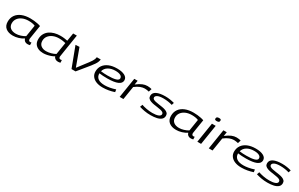

<svg xmlns="http://www.w3.org/2000/svg" viewBox="292 -2610 6985 4489"><g transform="rotate(30 3785.0 -365.0)"><path d="M704 10Q664 10 633.5 -13Q603 -36 594 -76Q537 -37 460.5 -13.5Q384 10 311 10Q190 10 118 -47.5Q46 -105 46 -217Q46 -322 98.5 -395.5Q151 -469 246.5 -507.5Q342 -546 471 -546Q522 -546 574.5 -540.5Q627 -535 673.5 -525.5Q720 -516 752 -503Q740 -430 729.5 -363.5Q719 -297 710.5 -244Q702 -191 697 -158.5Q692 -126 692 -123Q692 -64 740 -64Q758 -64 772 -69L773 1Q743 10 704 10ZM591 -137 640 -447Q607 -462 562 -469.5Q517 -477 465 -477Q371 -477 299.5 -446Q228 -415 187.5 -360Q147 -305 147 -232Q147 -152 201 -108Q255 -64 348 -64Q409 -64 474.5 -84.5Q540 -105 591 -137Z M1529 10Q1487 10 1455 -11Q1423 -32 1414 -68Q1379 -46 1331 -28.5Q1283 -11 1230.5 -0.5Q1178 10 1129 10Q1055 10 996 -15Q937 -40 903 -90Q869 -140 869 -216Q869 -298 901 -359.5Q933 -421 989.5 -462.5Q1046 -504 1121.5 -525Q1197 -546 1284 -546Q1345 -546 1392 -539Q1439 -532 1475 -525L1510 -740H1610Q1610 -740 1604.5 -706.5Q1599 -673 1590.5 -618.5Q1582 -564 1571.5 -498Q1561 -432 1550.5 -366Q1540 -300 1531.5 -244Q1523 -188 1517.5 -153.5Q1512 -119 1512 -117Q1512 -64 1560 -64Q1580 -64 1592 -69L1595 1Q1581 5 1563 7.5Q1545 10 1529 10ZM1165 -64Q1227 -64 1294 -82.5Q1361 -101 1412 -130L1464 -455Q1431 -462 1387 -469.5Q1343 -477 1284 -477Q1196 -477 1125 -446.5Q1054 -416 1012.5 -361.5Q971 -307 971 -234Q971 -150 1026 -107Q1081 -64 1165 -64Z M2002 0H1893L1690 -538L1795 -543L1966 -77Q2036 -170 2086.5 -235Q2137 -300 2171 -345.5Q2205 -391 2225 -423.5Q2245 -456 2254.5 -482Q2264 -508 2267 -536H2373Q2368 -500 2355.5 -467Q2343 -434 2317.5 -395.5Q2292 -357 2250.5 -304.5Q2209 -252 2147.5 -178Q2086 -104 2002 0Z M3046 -43Q2973 -18 2894 -4Q2815 10 2734 10Q2633 10 2559.5 -19.5Q2486 -49 2445.5 -103.5Q2405 -158 2405 -232Q2405 -326 2453.5 -396.5Q2502 -467 2593.5 -506.5Q2685 -546 2814 -546Q2943 -546 3019.5 -505.5Q3096 -465 3096 -390Q3096 -308 3002.5 -268.5Q2909 -229 2728 -228Q2667 -227 2610 -231Q2553 -235 2507 -241Q2507 -238 2507 -235Q2507 -153 2568 -106Q2629 -59 2754 -59Q2814 -59 2886.5 -72Q2959 -85 3036 -111ZM2806 -480Q2693 -480 2615.5 -433Q2538 -386 2515 -301Q2556 -295 2603.5 -292.5Q2651 -290 2700 -290Q2839 -290 2914.5 -312Q2990 -334 2990 -382Q2990 -429 2941.5 -454.5Q2893 -480 2806 -480Z M3369 -536 3351 -426Q3438 -492 3502.5 -519Q3567 -546 3632 -546Q3666 -546 3697 -541Q3728 -536 3748 -530L3721 -447Q3695 -454 3665 -458.5Q3635 -463 3607 -463Q3552 -463 3489 -439Q3426 -415 3351 -357L3294 0H3193L3278 -536Z M3722 -38 3746 -106Q3798 -87 3878 -71.5Q3958 -56 4042 -56Q4141 -56 4198.5 -79Q4256 -102 4256 -145Q4256 -175 4231 -191.5Q4206 -208 4165 -217Q4124 -226 4075.5 -232.5Q4027 -239 3978 -247Q3929 -255 3888 -270Q3847 -285 3822.5 -310.5Q3798 -336 3798 -379Q3798 -464 3882.5 -505Q3967 -546 4115 -546Q4182 -546 4246 -536Q4310 -526 4361 -510L4340 -446Q4290 -462 4227.5 -471.5Q4165 -481 4101 -481Q3998 -481 3946 -455.5Q3894 -430 3894 -391Q3894 -363 3918.5 -347Q3943 -331 3984 -322Q4025 -313 4074 -306.5Q4123 -300 4171.5 -292Q4220 -284 4261 -269Q4302 -254 4327 -228Q4352 -202 4352 -159Q4352 -97 4310 -60Q4268 -23 4195 -6.5Q4122 10 4030 10Q3938 10 3860.5 -4.5Q3783 -19 3722 -38Z M5111 10Q5071 10 5040.5 -13Q5010 -36 5001 -76Q4944 -37 4867.5 -13.5Q4791 10 4718 10Q4597 10 4525 -47.5Q4453 -105 4453 -217Q4453 -322 4505.5 -395.5Q4558 -469 4653.5 -507.5Q4749 -546 4878 -546Q4929 -546 4981.5 -540.5Q5034 -535 5080.5 -525.5Q5127 -516 5159 -503Q5147 -430 5136.5 -363.5Q5126 -297 5117.5 -244Q5109 -191 5104 -158.5Q5099 -126 5099 -123Q5099 -64 5147 -64Q5165 -64 5179 -69L5180 1Q5150 10 5111 10ZM4998 -137 5047 -447Q5014 -462 4969 -469.5Q4924 -477 4872 -477Q4778 -477 4706.5 -446Q4635 -415 4594.5 -360Q4554 -305 4554 -232Q4554 -152 4608 -108Q4662 -64 4755 -64Q4816 -64 4881.5 -84.5Q4947 -105 4998 -137Z M5456 -735Q5486 -735 5499 -726.5Q5512 -718 5512 -701Q5511 -664 5491.5 -653.5Q5472 -643 5439 -643Q5384 -643 5384 -677Q5385 -711 5402.5 -723Q5420 -735 5456 -735ZM5290 0 5375 -536H5476L5391 0Z M5775 -536 5757 -426Q5844 -492 5908.5 -519Q5973 -546 6038 -546Q6072 -546 6103 -541Q6134 -536 6154 -530L6127 -447Q6101 -454 6071 -458.5Q6041 -463 6013 -463Q5958 -463 5895 -439Q5832 -415 5757 -357L5700 0H5599L5684 -536Z M6790 -43Q6717 -18 6638 -4Q6559 10 6478 10Q6377 10 6303.5 -19.5Q6230 -49 6189.5 -103.5Q6149 -158 6149 -232Q6149 -326 6197.5 -396.5Q6246 -467 6337.5 -506.5Q6429 -546 6558 -546Q6687 -546 6763.5 -505.5Q6840 -465 6840 -390Q6840 -308 6746.5 -268.5Q6653 -229 6472 -228Q6411 -227 6354 -231Q6297 -235 6251 -241Q6251 -238 6251 -235Q6251 -153 6312 -106Q6373 -59 6498 -59Q6558 -59 6630.5 -72Q6703 -85 6780 -111ZM6550 -480Q6437 -480 6359.5 -433Q6282 -386 6259 -301Q6300 -295 6347.5 -292.5Q6395 -290 6444 -290Q6583 -290 6658.5 -312Q6734 -334 6734 -382Q6734 -429 6685.5 -454.5Q6637 -480 6550 -480Z M6877 -38 6901 -106Q6953 -87 7033 -71.5Q7113 -56 7197 -56Q7296 -56 7353.5 -79Q7411 -102 7411 -145Q7411 -175 7386 -191.5Q7361 -208 7320 -217Q7279 -226 7230.5 -232.5Q7182 -239 7133 -247Q7084 -255 7043 -270Q7002 -285 6977.5 -310.5Q6953 -336 6953 -379Q6953 -464 7037.5 -505Q7122 -546 7270 -546Q7337 -546 7401 -536Q7465 -526 7516 -510L7495 -446Q7445 -462 7382.5 -471.5Q7320 -481 7256 -481Q7153 -481 7101 -455.5Q7049 -430 7049 -391Q7049 -363 7073.5 -347Q7098 -331 7139 -322Q7180 -313 7229 -306.5Q7278 -300 7326.5 -292Q7375 -284 7416 -269Q7457 -254 7482 -228Q7507 -202 7507 -159Q7507 -97 7465 -60Q7423 -23 7350 -6.5Q7277 10 7185 10Q7093 10 7015.5 -4.5Q6938 -19 6877 -38Z"/></g></svg>

Font: Georama ExtraExtended
Style: Italic
Weight: 400
Width: 8
Italic angle: -9°
Designer: Jean-Baptiste Levee
Foundry: Production Type
Version: Version 1.000